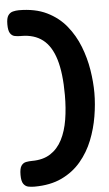

<svg xmlns="http://www.w3.org/2000/svg" viewBox="-62 -817 587 1032"><g transform="rotate(-5 231.0 -301.0)"><path d="M81 175Q65 175 49 172Q33 169 22.5 154.5Q12 140 12 106Q12 71 22 56.5Q32 42 48 39Q64 36 80 36Q140 36 180 10Q220 -16 243.5 -62Q267 -108 277 -169Q287 -230 287 -301Q287 -420 264.5 -494Q242 -568 196.5 -603Q151 -638 81 -638H76Q61 -638 46 -641Q31 -644 21.5 -658.5Q12 -673 12 -707Q12 -740 22 -754.5Q32 -769 48 -773Q64 -777 80 -777Q168 -777 230.5 -746.5Q293 -716 334.5 -665Q376 -614 400.5 -551.5Q425 -489 435.5 -423.5Q446 -358 446 -299Q446 -239 435 -173Q424 -107 399.5 -45.5Q375 16 333 66Q291 116 229 145.5Q167 175 81 175Z"/></g></svg>

Font: Fredoka SemiExpanded
Style: Bold
Weight: 700
Width: 6
Designer: Ben Nathan
Foundry: Milena B. Brandão, Ben Nathan
Version: Version 2.001